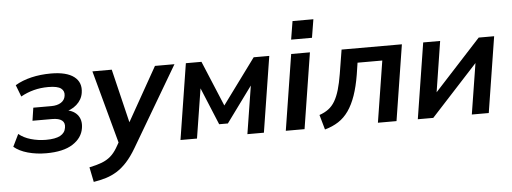

<svg xmlns="http://www.w3.org/2000/svg" viewBox="-57 -885 3398 1275"><g transform="rotate(-5 1642.0 -247.5)"><path d="M223 10Q157 10 100 -6Q43 -22 8 -52L48 -134Q80 -107 128.5 -93Q177 -79 229 -79Q292 -79 324 -96.5Q356 -114 361 -148Q367 -180 346.5 -196.5Q326 -213 281 -213H150L163 -299H283Q323 -299 348 -315Q373 -331 377 -360Q382 -391 358.5 -409Q335 -427 274 -427Q222 -427 176.5 -415Q131 -403 90 -380L60 -458Q107 -486 168 -500.5Q229 -515 299 -515Q403 -515 453 -476.5Q503 -438 492 -369Q485 -324 448.5 -291.5Q412 -259 358 -251L360 -265Q422 -261 452 -226Q482 -191 473 -136Q463 -71 400 -30.5Q337 10 223 10Z M520 227 500 128Q549 118 583 105Q617 92 641.5 71Q666 50 686 17L720 -42L714 7L575 -505H704L799 -111H770L992 -505H1122L808 28Q776 82 743.5 117.5Q711 153 676.5 174.5Q642 196 603.5 208Q565 220 520 227Z M1118 0 1198 -505H1302L1428 -203L1650 -505H1754L1674 0H1564L1622 -365H1648L1441 -82H1383L1266 -365H1286L1228 0Z M1820 0 1900 -505H2025L1945 0ZM1908 -600 1928 -722H2067L2047 -600Z M2080 14 2052 -85Q2087 -97 2112.5 -116Q2138 -135 2156 -165.5Q2174 -196 2187 -240Q2200 -284 2210 -345L2236 -505H2638L2558 0H2434L2499 -409H2334L2322 -331Q2309 -252 2288.5 -193Q2268 -134 2239 -92.5Q2210 -51 2170.5 -25.5Q2131 0 2080 14Z M2700 0 2780 -505H2893L2833 -123L2800 -124L3150 -505H3253L3173 0H3060L3121 -383L3154 -382L2803 0Z"/></g></svg>

Font: Mulish ExtraLight
Style: Italic
Weight: 200
Italic angle: -9°
Designer: Vernon Adams
Foundry: Vernon Adams
Version: Version 3.603